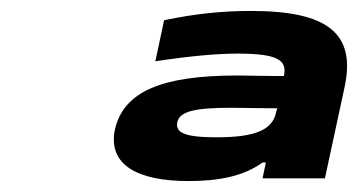

<svg xmlns="http://www.w3.org/2000/svg" viewBox="-20 -693 654 351"><path d="M439 -673C387 -673 337 -668 280 -656L264 -581C331 -591 377 -595 415 -595C490 -595 505 -582 499 -554C461 -554 432 -555 414 -555C276 -555 206 -526 190 -456C177 -391 232 -362 325 -362C380 -362 426 -371 460 -396H466L460 -367H574L610 -534C631 -632 579 -673 439 -673ZM304 -469C308 -489 334 -496 403 -496C421 -496 455 -495 487 -495L485 -489C479 -456 448 -442 376 -442C316 -442 301 -451 304 -469Z"/></svg>

Font: LT Wave Mono Bold
Style: Italic
Weight: 700
Designer: Daniel Lyons
Version: Version 2.5 (Glyphs App)